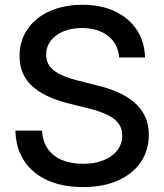

<svg xmlns="http://www.w3.org/2000/svg" viewBox="-20 -758 675 790"><path d="M321.3 11.7Q236.3 11.7 174.8 -16.4Q113.3 -44.4 79.1 -96.4Q44.9 -148.4 43.5 -220.7H153.3Q154.8 -176.8 176.3 -146Q197.8 -115.2 235.1 -99.6Q272.5 -84 321.3 -84Q369.1 -84 405.5 -98.4Q441.9 -112.8 462.4 -139.2Q482.9 -165.5 482.9 -200.7Q482.9 -230.5 467 -251Q451.2 -271.5 420.4 -286.1Q389.6 -300.8 344.2 -312L261.7 -332.5Q161.1 -357.9 110.8 -405Q60.5 -452.1 60.5 -527.3Q60.5 -590.8 93.5 -638.4Q126.5 -686 184.8 -712.2Q243.2 -738.3 318.8 -738.3Q396 -738.3 453.1 -711.2Q510.3 -684.1 542.7 -635.5Q575.2 -586.9 576.7 -521.5H470.2Q465.8 -578.6 424.3 -610.6Q382.8 -642.6 316.9 -642.6Q273.4 -642.6 240.2 -628.7Q207 -614.7 188.5 -589.8Q169.9 -564.9 169.9 -533.2Q169.9 -502.9 187 -482.7Q204.1 -462.4 234.6 -448.7Q265.1 -435.1 305.7 -425.3L380.4 -406.2Q426.3 -395.5 464.8 -378.4Q503.4 -361.3 532 -337.2Q560.5 -313 576.4 -280Q592.3 -247.1 592.3 -203.6Q592.3 -139.6 559.3 -91.1Q526.4 -42.5 465.6 -15.4Q404.8 11.7 321.3 11.7Z"/></svg>

Font: Inter 24pt Medium
Style: Regular
Weight: 500
Designer: Rasmus Andersson
Foundry: rsms
Version: Version 4.001;git-66647c0bb